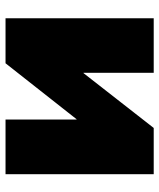

<svg xmlns="http://www.w3.org/2000/svg" viewBox="38 -600 562 677"><g transform="rotate(90 318.5 -261.0)"><path d="M593.8 0H400.9V-250.5H399.9L202.6 0H43.9V-522.5H236.3V-274.9H237.3L430.7 -522.5H593.8Z"/></g></svg>

Font: Inter 28pt Black
Style: Regular
Weight: 900
Designer: Rasmus Andersson
Foundry: rsms
Version: Version 4.001;git-66647c0bb